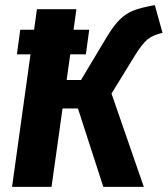

<svg xmlns="http://www.w3.org/2000/svg" viewBox="-20 -729 654 749"><path d="M506 -512 415 -364 541 0H383L284 -306H224L181 0H27L99 -517H46L59 -613H113L124 -693H278L267 -613H328L315 -517H254L240 -417H296L395 -582Q423 -629 447.5 -653Q472 -677 502 -688.5Q532 -700 584 -709L614 -601Q578 -593 556.5 -576Q535 -559 506 -512Z"/></svg>

Font: Fira Sans Condensed
Style: Bold Italic
Weight: 700
Width: 3
Italic angle: -8°
Designer: Carrois Corporate & Edenspiekermann AG
Foundry: Carrois Corporate GbR & Edenspiekermann AG
Version: Version 4.203